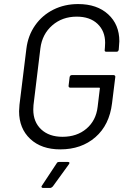

<svg xmlns="http://www.w3.org/2000/svg" viewBox="-20 -728 635 946"><path d="M74 -180Q74 -190 76 -212L110 -488Q118 -553 153 -603Q188 -653 243 -680.5Q298 -708 365 -708Q458 -708 513 -657.5Q568 -607 568 -525Q568 -516 566 -496L565 -483Q563 -473 554 -473H504Q494 -473 496 -483L497 -495Q498 -503 498 -517Q498 -575 460.5 -610.5Q423 -646 358 -646Q287 -646 237.5 -603Q188 -560 179 -490L145 -210Q144 -202 144 -188Q144 -127 183 -90.5Q222 -54 288 -54Q359 -54 406 -94Q453 -134 461 -201L472 -292Q473 -293 472 -294.5Q471 -296 469 -296H326Q322 -296 319.5 -299Q317 -302 318 -306L323 -348Q325 -358 334 -358H540Q544 -358 546.5 -355Q549 -352 548 -348L532 -219Q519 -112 450 -52Q381 8 277 8Q184 8 129 -43.5Q74 -95 74 -180ZM187 186 259 77Q262 70 271 70H315Q321 70 322 73.5Q323 77 319 82L240 191Q233 198 227 198H192Q187 198 185 194.5Q183 191 187 186Z"/></svg>

Font: Barlow
Style: Italic
Weight: 400
Italic angle: -7°
Designer: Jeremy Tribby
Foundry: Tribby Type
Version: Version 1.408